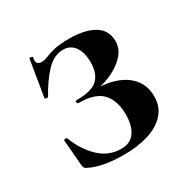

<svg xmlns="http://www.w3.org/2000/svg" viewBox="-106 -507 606 616"><g transform="rotate(-30 197.0 -198.5)"><path d="M188 -9Q222 -9 238.5 -33Q255 -57 255 -98Q255 -148 229.5 -176.5Q204 -205 142 -205Q138 -205 136.5 -210.5Q135 -216 142 -216Q198 -216 219.5 -237Q241 -258 241 -299Q241 -335 226 -356.5Q211 -378 184 -378Q149 -378 120 -346.5Q91 -315 67 -271Q65 -269 59.5 -270Q54 -271 55 -274L77 -407Q78 -410 84 -408.5Q90 -407 89 -405Q85 -388 91 -383Q97 -378 104 -378Q117 -378 129.5 -383.5Q142 -389 162.5 -394Q183 -399 218 -399Q276 -399 310 -379Q344 -359 344 -317Q344 -278 301 -247.5Q258 -217 187 -208L189 -216Q243 -219 282 -206Q321 -193 342 -166.5Q363 -140 363 -102Q363 -64 340 -38.5Q317 -13 277 -0.5Q237 12 186 12Q146 12 114.5 6Q83 0 62 -11Q55 -14 53 -17.5Q51 -21 50 -28L42 -123Q42 -126 47 -127Q52 -128 54 -124Q74 -73 108 -41Q142 -9 188 -9Z"/></g></svg>

Font: Cormorant
Style: Bold
Weight: 700
Designer: Christian Thalmann (Catharsis Fonts)
Foundry: Catharsis Fonts
Version: Version 4.000